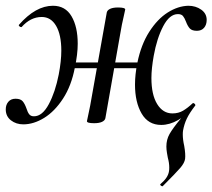

<svg xmlns="http://www.w3.org/2000/svg" viewBox="-32 -420 738 667"><path d="M532 227Q529 227 526 224Q523 221 526 219Q552 197 555 175Q556 171 556 162Q556 146 551 128Q550 123 548 111Q546 99 546 89Q546 65 557 45.5Q568 26 596 -8Q625 -45 637 -61L646 -53Q626 -27 617 -8Q608 11 604 33Q603 38 603 47Q603 65 608 87Q613 116 611 132Q609 146 594.5 163Q580 180 533 227ZM-12 -40Q-12 -56 -3 -66.5Q6 -77 22 -77Q39 -77 46.5 -68.5Q54 -60 60 -43Q64 -30 69.5 -23Q75 -16 86 -16Q115 -16 137.5 -58Q160 -100 172 -161Q181 -208 181 -244Q181 -299 163 -330Q145 -361 113 -361Q74 -361 43 -326H41Q38 -326 35 -329Q32 -332 34 -334Q92 -400 152 -400Q195 -400 216.5 -363.5Q238 -327 238 -268Q238 -232 228 -185Q216 -122 187 -77.5Q158 -33 121.5 -10.5Q85 12 49 12Q24 12 6 -2Q-12 -16 -12 -40ZM270 1Q271 -5 276.5 -30Q282 -55 285 -74L339 -377Q341 -385 351 -389.5Q361 -394 378 -394Q403 -394 403 -387L398 -364Q391 -335 386 -304L334 -9Q332 -1 322 3.5Q312 8 295 8Q270 8 270 1ZM189 -203H489L485 -183H186ZM437 -126Q437 -161 445 -201Q458 -265 486.5 -309.5Q515 -354 550.5 -376.5Q586 -399 622 -400Q648 -400 667 -386.5Q686 -373 686 -351Q686 -334 677 -323.5Q668 -313 652 -313Q635 -313 627.5 -321Q620 -329 614 -345Q609 -358 603.5 -364.5Q598 -371 586 -371Q557 -371 535 -329Q513 -287 502 -226Q494 -181 494 -149Q494 -91 514 -58.5Q534 -26 567 -26Q588 -26 604 -35.5Q620 -45 637 -61L639 -62Q642 -62 645 -58.5Q648 -55 646 -53Q586 14 528 14Q483 14 460 -25.5Q437 -65 437 -126Z"/></svg>

Font: Cormorant Infant Medium
Style: Italic
Weight: 500
Italic angle: -10°
Designer: Christian Thalmann (Catharsis Fonts)
Foundry: Catharsis Fonts
Version: Version 4.000